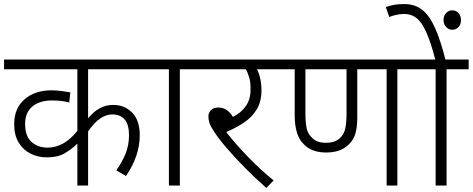

<svg xmlns="http://www.w3.org/2000/svg" viewBox="-20 -916 2334 948"><path d="M735 -574H415V-332Q442 -365 472.5 -381.5Q503 -398 539 -398Q595 -398 632.5 -360Q670 -322 670 -248Q670 -196 652.5 -145.5Q635 -95 602 -47L554 -75Q582 -113 599.5 -156Q617 -199 617 -249Q617 -351 533 -351Q505 -351 475.5 -331.5Q446 -312 415 -267V0H362V-207Q335 -180 300 -159.5Q265 -139 212 -139Q168 -139 131.5 -157Q95 -175 72.5 -211.5Q50 -248 50 -303Q50 -381 101 -425.5Q152 -470 234 -470Q258 -470 284.5 -466.5Q311 -463 327 -460L322 -410Q286 -420 237 -420Q175 -420 139.5 -390Q104 -360 104 -304Q104 -243 136 -215Q168 -187 215 -187Q296 -187 362 -270V-574H0V-622H735Z M868 -574V0H814V-574H720V-622H977V-574Z M1331 -25 1295 12Q1237 -39 1186.5 -90.5Q1136 -142 1097.5 -187Q1059 -232 1038 -265Q1020 -291 1014.5 -308Q1009 -325 1009 -341Q1009 -359 1021.5 -372Q1034 -385 1058 -385Q1082 -385 1099 -373Q1116 -361 1130 -339Q1171 -359 1194.5 -393.5Q1218 -428 1217 -476Q1218 -508 1210.5 -533Q1203 -558 1194 -574H962V-622H1365V-574H1249Q1259 -555 1265 -527.5Q1271 -500 1271 -470Q1271 -414 1247 -375Q1223 -336 1183.5 -310Q1144 -284 1097 -264Q1143 -205 1205.5 -140.5Q1268 -76 1331 -25Z M1942 -574V0H1889V-574H1744V-332Q1744 -286 1734 -254Q1724 -222 1700 -201Q1662 -163 1590 -163Q1520 -163 1482 -202Q1435 -244 1435 -348V-574H1350V-622H2051V-574ZM1589 -211Q1637 -211 1660 -236Q1679 -254 1685 -283Q1691 -312 1691 -357V-574H1488V-357Q1488 -312 1494 -283Q1500 -254 1520 -237Q1530 -225 1547 -218Q1564 -211 1589 -211Z M2185 -574V0H2131V-574H2037V-622H2294V-574ZM2131 -615Q2108 -705 2085.5 -755.5Q2063 -806 2037 -826.5Q2011 -847 1977 -847Q1955 -847 1935.5 -842.5Q1916 -838 1902 -832L1885 -881Q1904 -888 1925 -892Q1946 -896 1975 -896Q2028 -896 2064.5 -867.5Q2101 -839 2128.5 -777Q2156 -715 2181 -615ZM2170 -817Q2170 -838 2182.5 -851.5Q2195 -865 2213 -865Q2232 -865 2244 -851.5Q2256 -838 2256 -817Q2256 -795 2243.5 -782Q2231 -769 2213 -769Q2196 -769 2183 -782.5Q2170 -796 2170 -817Z"/></svg>

Font: Noto Sans Light
Style: Italic
Weight: 300
Italic angle: -12°
Designer: Monotype Design Team
Foundry: Monotype Imaging Inc.
Version: Version 2.013; ttfautohint (v1.8.4.7-5d5b)